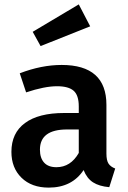

<svg xmlns="http://www.w3.org/2000/svg" viewBox="-20 -840 583 875"><path d="M505 -72 478 13Q432 9 404 -9Q376 -27 361 -65Q308 15 202 15Q124 15 78 -30Q32 -75 32 -148Q32 -234 94 -279.5Q156 -325 272 -325H339V-355Q339 -406 315.5 -426.5Q292 -447 240 -447Q183 -447 99 -419L70 -506Q169 -544 261 -544Q465 -544 465 -362V-140Q465 -109 474.5 -94.5Q484 -80 505 -72ZM339 -143V-250H286Q162 -250 162 -158Q162 -120 181 -99Q200 -78 237 -78Q302 -78 339 -143ZM391 -720 165 -630 129 -695 339 -820Z"/></svg>

Font: Fira Sans Medium
Style: Regular
Weight: 500
Designer: bBox Type GmbH & Carrois Corporate GbR & Edenspiekermann AG
Foundry: bBox Type GmbH & Carrois Corporate GbR & Edenspiekermann AG
Version: Version 4.301